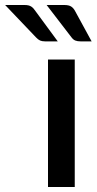

<svg xmlns="http://www.w3.org/2000/svg" viewBox="-122 -748 389 768"><path d="M177 -510H70V0H177ZM135 -728H64.5L164 -598.5C168.7 -592.2 173.8 -587.9 179.5 -585.8C185.2 -583.6 192 -582.5 200 -582.5H244.5L178.5 -703.5C174.2 -711.8 168.8 -718 162.5 -722C156.2 -726 147 -728 135 -728ZM-24 -728H-101.5L22 -598.5C27.7 -592.5 33.1 -588.3 38.2 -586C43.4 -583.7 50 -582.5 58 -582.5H109L20 -703.5C17.3 -707.5 14.7 -711 12 -714C9.3 -717 6.3 -719.6 3 -721.8C-0.3 -723.9 -4.2 -725.5 -8.5 -726.5C-12.8 -727.5 -18 -728 -24 -728Z"/></svg>

Font: Lato Semibold
Style: Regular
Weight: 600
Designer: Lukasz Dziedzic
Foundry: tyPoland Lukasz Dziedzic
Version: Version 2.006; 2014-01-15